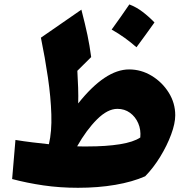

<svg xmlns="http://www.w3.org/2000/svg" viewBox="-20 -847 858 880"><path d="M571.8 -528.8Q627 -528.8 675.3 -499.5Q723.6 -470.2 753.4 -422.4Q783.2 -374.5 783.2 -318.8Q783.2 -281.2 764.4 -230.5Q745.6 -179.7 714.4 -128.7Q683.1 -77.6 645.5 -39.1Q586.9 -13.2 508.3 0.2Q429.7 13.7 337.4 13.7Q253.9 13.7 179 2.7Q104 -8.3 35.6 -26.4L50.8 -205.6Q89.4 -199.2 128.2 -194.6Q167 -189.9 204.1 -186Q217.8 -243.7 215.3 -322.3Q212.9 -400.9 199.7 -491.5Q186.5 -582 167.5 -674.3L353 -802.7Q370.6 -734.9 380.9 -686Q391.1 -637.2 397.9 -585.4L334.5 -522.5Q336.9 -483.9 338.1 -445.3Q339.4 -406.7 338.4 -373Q462.4 -528.8 571.8 -528.8ZM518.1 -348.1Q473.1 -348.1 424.8 -300Q376.5 -252 333.5 -176.3Q345.7 -175.8 357.7 -175.8Q369.6 -175.8 381.3 -175.8Q466.3 -175.8 529.1 -185.8Q591.8 -195.8 623 -216.8Q626.5 -252.4 613.5 -282.2Q600.6 -312 575.7 -330.1Q550.8 -348.1 518.1 -348.1ZM572.8 -826.7Q605 -814.5 633.8 -792.5Q662.6 -770.5 688 -744.1Q668 -716.3 647.5 -687.7Q627 -659.2 605.5 -630.4Q580.6 -652.3 552.2 -672.9Q523.9 -693.4 491.7 -711.4Q513.2 -740.7 533.2 -769.5Q553.2 -798.3 572.8 -826.7Z"/></svg>

Font: Pinar ExtraBold
Style: Regular
Weight: 800
Designer: Amin Abedi
Version: Version 3.000